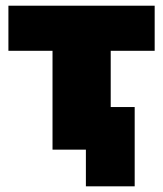

<svg xmlns="http://www.w3.org/2000/svg" viewBox="-20 -530 578 680"><path d="M166 0V-350.1H9.8V-509.8H527.8V-350.1H372.1V-150.9H457V129.9H284.2V0Z"/></svg>

Font: Mulish ExtraBlack
Style: Regular
Weight: 1000
Designer: Vernon Adams
Foundry: Vernon Adams
Version: Version 3.603; ttfautohint (v1.8.3)